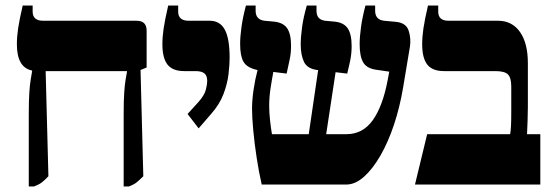

<svg xmlns="http://www.w3.org/2000/svg" viewBox="-20 -667 1988 694"><path d="M84 7V-253Q84 -303 86 -332.5Q88 -362 91 -379.5Q94 -397 96 -409V-412Q41 -423 41 -507Q41 -534 45.5 -564.5Q50 -595 62 -647H98V-625Q98 -592 136 -592H474Q510 -592 510 -556V-423L488 -414L498 -30Q483 -15 473.5 -7.5Q464 0 446 7H427V-253Q427 -303 429 -332.5Q431 -362 434 -379Q437 -396 439 -408V-410H145L155 -30Q141 -15 131 -7.5Q121 0 103 7Z M698 -203 658 -255 698 -299Q719 -323 724 -342.5Q729 -362 729 -374Q729 -394 718.5 -402Q708 -410 687 -410H646Q604 -410 585.5 -433.5Q567 -457 567 -507Q567 -534 571.5 -564.5Q576 -595 588 -647H624V-625Q624 -592 662 -592H738Q775 -592 792.5 -560Q810 -528 810 -458Q810 -433 806 -399Q802 -365 788 -327.5Q774 -290 743 -255Z M926 0Q916 -43 908 -95Q900 -147 895.5 -195Q891 -243 891 -273Q891 -305 896.5 -342.5Q902 -380 911 -414L906 -415Q872 -423 860 -444Q848 -465 848 -508Q848 -535 853 -570.5Q858 -606 869 -647H904V-628Q904 -596 936 -592L969 -589Q1003 -586 1017.5 -565.5Q1032 -545 1032 -502Q1032 -474 1027 -451.5Q1022 -429 1016 -401L968 -407Q963 -381 958 -348.5Q953 -316 953 -284Q953 -261 956 -233Q959 -205 963 -182H1096L1130 -414H1126Q1090 -419 1078.5 -444Q1067 -469 1067 -506Q1067 -534 1072 -570Q1077 -606 1089 -647H1124V-628Q1124 -596 1155 -592L1188 -589Q1222 -586 1236.5 -565Q1251 -544 1251 -501Q1251 -474 1246.5 -451.5Q1242 -429 1235 -401L1193 -406L1159 -182H1232Q1291 -182 1327 -232Q1363 -282 1381 -376L1387 -408L1339 -415Q1305 -420 1292.5 -442Q1280 -464 1280 -507Q1280 -534 1285 -570Q1290 -606 1301 -647H1336V-628Q1336 -596 1368 -592L1412 -588Q1448 -584 1457 -556.5Q1466 -529 1462 -500L1437 -350Q1425 -279 1404 -216Q1383 -153 1355 -104.5Q1327 -56 1295.5 -28Q1264 0 1232 0Z M1480 0 1524 -182H1824Q1826 -193 1827 -210.5Q1828 -228 1828 -266V-354Q1828 -386 1816 -398Q1804 -410 1770 -410H1585Q1543 -410 1524.5 -433.5Q1506 -457 1506 -507Q1506 -534 1510.5 -564.5Q1515 -595 1527 -647H1564V-625Q1564 -592 1601 -592H1780Q1831 -592 1859.5 -551.5Q1888 -511 1888 -439V-279Q1888 -261 1887 -231.5Q1886 -202 1885 -182H1933V0Z"/></svg>

Font: Noto Serif Hebrew Condensed Black
Style: Regular
Weight: 900
Width: 3
Designer: Monotype Design Team
Foundry: Monotype Imaging Inc.
Version: Version 2.004; ttfautohint (v1.8.4.7-5d5b)